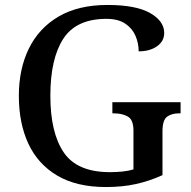

<svg xmlns="http://www.w3.org/2000/svg" viewBox="-20 -744 769 774"><path d="M407 10Q289 10 211 -36Q133 -82 94.5 -164.5Q56 -247 56 -358Q56 -466 96.5 -548.5Q137 -631 216.5 -677.5Q296 -724 413 -724Q528 -724 585 -691.5Q642 -659 642 -611Q642 -578 613 -557.5Q584 -537 539 -537Q539 -570 526 -600Q513 -630 484.5 -649Q456 -668 409 -668Q287 -668 235 -587.5Q183 -507 183 -358Q183 -209 237 -129.5Q291 -50 423 -50Q449 -50 473.5 -52.5Q498 -55 518 -61V-218Q518 -261 495.5 -274Q473 -287 439 -287H433V-332H708V-287H701Q672 -287 653.5 -273.5Q635 -260 635 -214V-38Q582 -14 527.5 -2Q473 10 407 10Z"/></svg>

Font: Noto Serif NP Hmong Medium
Style: Regular
Weight: 500
Designer: Dalton Maag Ltd
Foundry: Dalton Maag Ltd
Version: Version 1.001; ttfautohint (v1.8.4.7-5d5b)